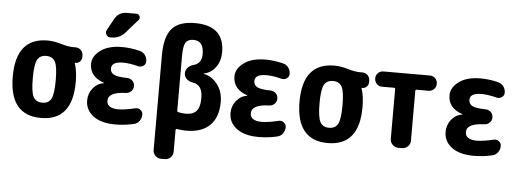

<svg xmlns="http://www.w3.org/2000/svg" viewBox="-58 -942 3616 1334"><g transform="rotate(5 1750.0 -275.5)"><path d="M183.1 -130.4Q201.2 -96.7 245.1 -96.7Q289.1 -96.7 307.1 -130.4Q325.2 -164.1 325.2 -260.3Q325.2 -356.4 307.1 -389.6Q289.1 -422.9 245.1 -422.9Q201.2 -422.9 183.1 -389.6Q165 -356.4 165 -260.3Q165 -164.1 183.1 -130.4ZM442.4 -500Q464.8 -500 480 -484.9Q495.1 -469.7 495.1 -447.3V-434.6Q495.1 -418 482.4 -405.3Q469.7 -392.6 453.1 -392.6H447.3Q446.3 -392.6 446.3 -391.6V-390.6Q447.3 -389.6 447.3 -388.7Q464.8 -335 464.8 -259.8Q464.8 9.8 245.1 9.8Q25.4 9.8 25.4 -260.3Q25.4 -530.3 245.1 -530.3Q290 -530.3 340.3 -515.1Q390.6 -500 424.8 -500Z M892.6 -114.3Q912.1 -119.1 928.7 -106.9Q945.3 -94.7 945.3 -75.2Q945.3 -49.8 930.7 -29.8Q916 -9.8 891.6 -4.9Q828.1 9.8 764.6 9.8Q664.1 9.8 609.4 -31.7Q554.7 -73.2 554.7 -139.6Q554.7 -188.5 585 -225.6Q615.2 -262.7 659.2 -268.6Q660.2 -268.6 660.2 -269.5Q660.2 -271.5 658.2 -272.5Q560.5 -305.7 559.6 -394.5Q559.6 -449.2 614.7 -489.7Q669.9 -530.3 764.6 -530.3Q825.2 -530.3 887.7 -514.6Q912.1 -508.8 926.3 -489.3Q940.4 -469.7 940.4 -445.3Q940.4 -425.8 923.8 -414.1Q907.2 -402.3 886.7 -407.2Q827.1 -422.9 780.3 -422.9Q700.2 -422.9 700.2 -375Q700.2 -346.7 725.6 -333.5Q751 -320.3 818.4 -319.3Q840.8 -318.4 855.5 -303.7Q870.1 -289.1 870.1 -267.1Q870.1 -245.1 855 -230.5Q839.8 -215.8 818.4 -214.8Q695.3 -210.9 695.3 -150.4Q695.3 -97.7 775.4 -96.7Q824.2 -97.7 892.6 -114.3ZM777.3 -769.5H842.8Q859.4 -769.5 866.2 -754.9Q873 -740.2 862.3 -727.5L778.3 -631.8Q741.2 -589.8 682.6 -589.8H676.8Q658.2 -589.8 648.4 -606.4Q638.7 -623 648.4 -639.6L692.4 -719.7Q719.7 -769.5 777.3 -769.5Z M1245.1 -107.4Q1295.9 -107.4 1319.8 -134.8Q1343.8 -162.1 1343.8 -224.6Q1343.8 -272.5 1326.7 -297.4Q1309.6 -322.3 1272.5 -328.1Q1248 -332 1231.4 -348.1Q1214.8 -364.3 1214.8 -386.7V-387.7Q1214.8 -410.2 1231 -427.2Q1247.1 -444.3 1271.5 -450.2Q1326.2 -464.8 1326.2 -530.3Q1326.2 -623 1254.9 -623Q1215.8 -623 1200.2 -598.6Q1184.6 -574.2 1184.6 -504.9V-124Q1184.6 -115.2 1194.3 -113.3Q1217.8 -107.4 1245.1 -107.4ZM1346.7 -393.6Q1403.3 -382.8 1441.9 -332Q1480.5 -281.2 1480.5 -210Q1480.5 -102.5 1423.3 -46.4Q1366.2 9.8 1259.8 9.8Q1225.6 9.8 1193.4 3.9Q1185.5 2 1184.6 10.7V163.1Q1184.6 186.5 1168 203.1Q1151.4 219.7 1127.9 219.7H1101.6Q1078.1 219.7 1061.5 202.6Q1044.9 185.5 1044.9 163.1V-500Q1044.9 -627 1094.2 -683.6Q1143.6 -740.2 1254.9 -740.2Q1460 -740.2 1460 -554.7Q1460 -494.1 1428.7 -450.7Q1397.5 -407.2 1346.7 -396.5Q1344.7 -396.5 1344.7 -395Q1344.7 -393.6 1346.7 -393.6Z M1892.6 -114.3Q1912.1 -119.1 1928.7 -106.9Q1945.3 -94.7 1945.3 -75.2Q1945.3 -49.8 1930.7 -29.8Q1916 -9.8 1891.6 -4.9Q1828.1 9.8 1764.6 9.8Q1664.1 9.8 1609.4 -31.7Q1554.7 -73.2 1554.7 -139.6Q1554.7 -188.5 1585 -225.6Q1615.2 -262.7 1659.2 -268.6Q1660.2 -268.6 1660.2 -269.5Q1660.2 -271.5 1658.2 -272.5Q1560.5 -305.7 1559.6 -394.5Q1559.6 -449.2 1614.7 -489.7Q1669.9 -530.3 1764.6 -530.3Q1825.2 -530.3 1887.7 -514.6Q1912.1 -508.8 1926.3 -489.3Q1940.4 -469.7 1940.4 -445.3Q1940.4 -425.8 1923.8 -414.1Q1907.2 -402.3 1886.7 -407.2Q1827.1 -422.9 1780.3 -422.9Q1700.2 -422.9 1700.2 -375Q1700.2 -346.7 1725.6 -333.5Q1751 -320.3 1818.4 -319.3Q1840.8 -318.4 1855.5 -303.7Q1870.1 -289.1 1870.1 -267.1Q1870.1 -245.1 1855 -230.5Q1839.8 -215.8 1818.4 -214.8Q1695.3 -210.9 1695.3 -150.4Q1695.3 -97.7 1775.4 -96.7Q1824.2 -97.7 1892.6 -114.3Z M2183.1 -130.4Q2201.2 -96.7 2245.1 -96.7Q2289.1 -96.7 2307.1 -130.4Q2325.2 -164.1 2325.2 -260.3Q2325.2 -356.4 2307.1 -389.6Q2289.1 -422.9 2245.1 -422.9Q2201.2 -422.9 2183.1 -389.6Q2165 -356.4 2165 -260.3Q2165 -164.1 2183.1 -130.4ZM2442.4 -500Q2464.8 -500 2480 -484.9Q2495.1 -469.7 2495.1 -447.3V-434.6Q2495.1 -418 2482.4 -405.3Q2469.7 -392.6 2453.1 -392.6H2447.3Q2446.3 -392.6 2446.3 -391.6V-390.6Q2447.3 -389.6 2447.3 -388.7Q2464.8 -335 2464.8 -259.8Q2464.8 9.8 2245.1 9.8Q2025.4 9.8 2025.4 -260.3Q2025.4 -530.3 2245.1 -530.3Q2290 -530.3 2340.3 -515.1Q2390.6 -500 2424.8 -500Z M2912.1 -519.5Q2934.6 -519.5 2949.7 -504.4Q2964.8 -489.3 2964.8 -465.8Q2964.8 -443.4 2949.2 -428.2Q2933.6 -413.1 2912.1 -413.1H2829.1Q2820.3 -413.1 2820.3 -404.3V-56.6Q2820.3 -33.2 2803.2 -16.6Q2786.1 0 2762.7 0H2737.3Q2713.9 0 2696.8 -17.1Q2679.7 -34.2 2679.7 -56.6V-404.3Q2679.7 -413.1 2671.9 -413.1H2587.9Q2565.4 -413.1 2550.3 -428.7Q2535.2 -444.3 2535.2 -465.8Q2535.2 -489.3 2550.8 -504.4Q2566.4 -519.5 2587.9 -519.5Z M3392.6 -114.3Q3412.1 -119.1 3428.7 -106.9Q3445.3 -94.7 3445.3 -75.2Q3445.3 -49.8 3430.7 -29.8Q3416 -9.8 3391.6 -4.9Q3328.1 9.8 3264.6 9.8Q3164.1 9.8 3109.4 -31.7Q3054.7 -73.2 3054.7 -139.6Q3054.7 -188.5 3085 -225.6Q3115.2 -262.7 3159.2 -268.6Q3160.2 -268.6 3160.2 -269.5Q3160.2 -271.5 3158.2 -272.5Q3060.5 -305.7 3059.6 -394.5Q3059.6 -449.2 3114.7 -489.7Q3169.9 -530.3 3264.6 -530.3Q3325.2 -530.3 3387.7 -514.6Q3412.1 -508.8 3426.3 -489.3Q3440.4 -469.7 3440.4 -445.3Q3440.4 -425.8 3423.8 -414.1Q3407.2 -402.3 3386.7 -407.2Q3327.1 -422.9 3280.3 -422.9Q3200.2 -422.9 3200.2 -375Q3200.2 -346.7 3225.6 -333.5Q3251 -320.3 3318.4 -319.3Q3340.8 -318.4 3355.5 -303.7Q3370.1 -289.1 3370.1 -267.1Q3370.1 -245.1 3355 -230.5Q3339.8 -215.8 3318.4 -214.8Q3195.3 -210.9 3195.3 -150.4Q3195.3 -97.7 3275.4 -96.7Q3324.2 -97.7 3392.6 -114.3Z"/></g></svg>

Font: Rounded Mgen+ 1m bold
Style: Bold
Weight: 700
Designer: [Source Han Sans]
Ryoko NISHIZUKA  (kana & ideographs); Paul D. Hunt (Latin, Greek & Cyrillic); Wenlong ZHANG  (bopomofo
Version: Version 1.059.20150602